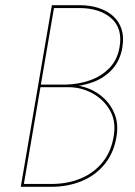

<svg xmlns="http://www.w3.org/2000/svg" viewBox="-20 -720 520 740"><path d="M134 -394H234Q283 -395 327 -410.5Q371 -426 402 -458Q433 -490 441 -540Q453 -611 408.5 -650Q364 -689 285 -689H188L72 -11H178Q241 -11 292 -32.5Q343 -54 376.5 -96Q410 -138 419 -200Q427 -255 403 -296Q379 -337 336 -360.5Q293 -384 243 -384H133L134 -392H253Q288 -392 322 -378.5Q356 -365 382.5 -339.5Q409 -314 422.5 -279Q436 -244 430 -200Q421 -135 385.5 -90Q350 -45 296 -22.5Q242 0 177 0H60L180 -700H286Q327 -700 360.5 -689Q394 -678 416.5 -657.5Q439 -637 448.5 -607.5Q458 -578 452 -540Q444 -488 413.5 -454Q383 -420 338.5 -403.5Q294 -387 243 -386H133Z"/></svg>

Font: Jost Thin
Style: Italic
Weight: 200
Italic angle: -5°
Version: Version 3.710